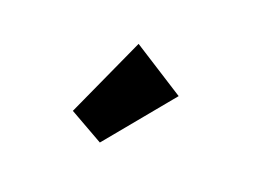

<svg xmlns="http://www.w3.org/2000/svg" viewBox="-54 -936 608 461"><g transform="rotate(20 250.0 -706.0)"><path d="M228 -578.6 141.1 -627.9 234.4 -833 367.7 -748Z"/></g></svg>

Font: Schibsted Grotesk ExtraBold
Style: Regular
Weight: 800
Designer: Bakken & Baeck AS, Henrik Kongsvoll
Foundry: Schibsted ASA
Version: Version 1.100; ttfautohint (v1.8.4.7-5d5b);gftools[0.9.25]